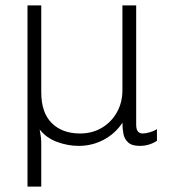

<svg xmlns="http://www.w3.org/2000/svg" viewBox="-20 -531 652 712"><path d="M82 161V-511H133V-189Q133 -113 172 -74.5Q211 -36 277 -36Q322 -36 357.5 -57Q393 -78 413.5 -114.5Q434 -151 434 -197V-511H485V-69Q485 -51 491.5 -43.5Q498 -36 509 -36Q520 -36 535.5 -40.5Q551 -45 562 -52V-9Q549 0 532.5 5Q516 10 498 10Q469 10 455 -3Q441 -16 437.5 -35.5Q434 -55 434 -76Q408 -36 365 -13Q322 10 272 10Q231 10 191 -5Q151 -20 127 -51Q127 -51 130 -34Q133 -17 133 -1V161Z"/></svg>

Font: Chivo Medium Thin
Style: Regular
Weight: 250
Version: Version 2.002